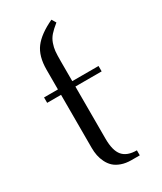

<svg xmlns="http://www.w3.org/2000/svg" viewBox="-184 -792 726 860"><g transform="rotate(-30 178.5 -362.0)"><path d="M32.2 -411.1V-439H104V-541Q104 -610.4 134.5 -650.9Q165 -691.4 234.9 -724.1L248 -702.1Q223.1 -682.1 209.2 -666.3Q195.3 -650.4 188.5 -630.6Q181.6 -610.8 179.9 -593Q178.2 -575.2 178.2 -542V-439H314V-411.1H178.2V-141.1Q178.2 -79.6 201.2 -52.7Q224.1 -25.9 273.9 -25.9V0H231Q202.1 0 179.7 -8.1Q157.2 -16.1 143.3 -29.1Q129.4 -42 120.4 -60.3Q111.3 -78.6 107.7 -97.2Q104 -115.7 104 -136.2V-411.1Z"/></g></svg>

Font: Dehuti Alt
Style: Book
Weight: 400
Version: Version 1.2